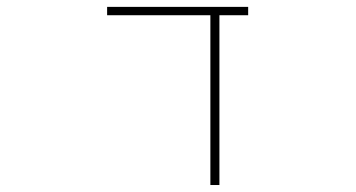

<svg xmlns="http://www.w3.org/2000/svg" viewBox="-20 -564 1040 561"><path d="M594.7 -23.4V-519.5H293V-543.9H705.1V-519.5H621.1V-23.4Z"/></svg>

Font: Mgen+ 1mn thin
Style: Regular
Weight: 100
Designer: [Source Han Sans]
Ryoko NISHIZUKA  (kana & ideographs); Paul D. Hunt (Latin, Greek & Cyrillic); Wenlong ZHANG  (bopomofo
Version: Version 1.059.20150602